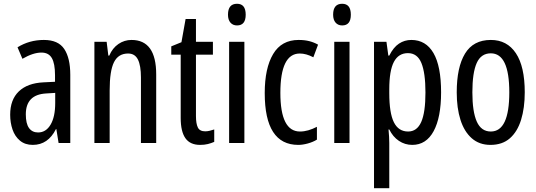

<svg xmlns="http://www.w3.org/2000/svg" viewBox="-20 -825 2847 1019"><path d="M213 -613Q289 -613 321 -565Q353 -517 353 -428V-66H291L279 -140H277Q235 -56 154 -56Q113 -56 86 -78.5Q59 -101 46.5 -137.5Q34 -174 34 -216Q34 -296 80 -340Q126 -384 211 -388L272 -391V-426Q272 -488 255 -517Q238 -546 200 -546Q156 -546 99 -513L73 -574Q136 -613 213 -613ZM225 -329Q117 -323 117 -218Q117 -169 134 -145.5Q151 -122 182 -122Q224 -122 248.5 -163.5Q273 -205 273 -278V-332Z M678 -613Q809 -613 809 -430V-66H728V-414Q728 -477 712 -509Q696 -541 660 -541Q608 -541 585 -495Q562 -449 562 -345V-66H481V-603H546L555 -530H560Q577 -570 608.5 -591.5Q640 -613 678 -613Z M1069 -128Q1081 -128 1093 -131Q1105 -134 1117 -138V-72Q1101 -65 1083 -60.5Q1065 -56 1042 -56Q989 -56 964 -91.5Q939 -127 939 -199V-535H889V-579L943 -601L965 -724H1020V-603H1110V-535H1020V-209Q1020 -169 1030 -148.5Q1040 -128 1069 -128Z M1238 -805Q1284 -805 1284 -747Q1284 -690 1238 -690Q1216 -690 1203 -705Q1190 -720 1190 -747Q1190 -805 1238 -805ZM1277 -603V-66H1196V-603Z M1563 -56Q1385 -56 1385 -331Q1385 -463 1429.5 -538Q1474 -613 1565 -613Q1597 -613 1622 -606.5Q1647 -600 1668 -588L1643 -521Q1605 -541 1571 -541Q1468 -541 1468 -332Q1468 -127 1572 -127Q1594 -127 1616.5 -133.5Q1639 -140 1662 -152V-84Q1641 -71 1613.5 -63.5Q1586 -56 1563 -56Z M1796 -805Q1842 -805 1842 -747Q1842 -690 1796 -690Q1774 -690 1761 -705Q1748 -720 1748 -747Q1748 -805 1796 -805ZM1835 -603V-66H1754V-603Z M2163 -613Q2240 -613 2280.5 -543.5Q2321 -474 2321 -335Q2321 -202 2281.5 -129Q2242 -56 2168 -56Q2129 -56 2097 -77.5Q2065 -99 2046 -138H2042Q2044 -117 2045 -99Q2046 -81 2046 -66V174H1965V-603H2031L2041 -530H2046Q2068 -574 2097.5 -593.5Q2127 -613 2163 -613ZM2145 -543Q2095 -543 2070.5 -496.5Q2046 -450 2046 -351V-331Q2046 -225 2070.5 -176Q2095 -127 2146 -127Q2193 -127 2215.5 -177.5Q2238 -228 2238 -334Q2238 -438 2216.5 -490.5Q2195 -543 2145 -543Z M2765 -335Q2765 -252 2745.5 -189Q2726 -126 2686 -91Q2646 -56 2583 -56Q2524 -56 2484 -91Q2444 -126 2424 -188.5Q2404 -251 2404 -335Q2404 -468 2448 -540.5Q2492 -613 2585 -613Q2671 -613 2718 -542.5Q2765 -472 2765 -335ZM2487 -335Q2487 -232 2510.5 -179.5Q2534 -127 2585 -127Q2683 -127 2683 -335Q2683 -542 2585 -542Q2533 -542 2510 -490.5Q2487 -439 2487 -335Z"/></svg>

Font: Noto Sans Malayalam UI ExtraCondensed
Style: Regular
Weight: 400
Width: 2
Designer: Jelle Bosma - Monotype Design Team
Foundry: Monotype Imaging Inc.
Version: Version 2.104; ttfautohint (v1.8.4.7-5d5b)